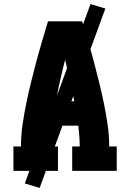

<svg xmlns="http://www.w3.org/2000/svg" viewBox="-20 -840 640 944"><path d="M46 0V-120H83Q83 -172 90.5 -224.5Q98 -277 108.5 -328.5Q119 -380 131.5 -431Q144 -482 157.5 -533Q171 -584 186 -634.5Q201 -685 216 -735H384Q399 -685 414 -634.5Q429 -584 442.5 -533Q456 -482 468.5 -431Q481 -380 491.5 -328.5Q502 -277 509.5 -224.5Q517 -172 517 -120H554V0H335V-120H372Q372 -145 370 -170.5Q368 -196 365 -222H235Q232 -196 230 -170.5Q228 -145 228 -120H265V0ZM345 -342Q336 -393 324.5 -444Q313 -495 300 -546Q287 -495 275.5 -444Q264 -393 255 -342ZM175 84 102 62 425 -820 498 -798Z"/></svg>

Font: Iosevka Curly Slab HvEx
Style: Regular
Weight: 900
Width: 7
Monospace: yes
Designer: Belleve Invis
Foundry: Belleve Invis
Version: Version 11.1.0; ttfautohint (v1.8.3)